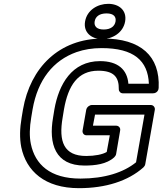

<svg xmlns="http://www.w3.org/2000/svg" viewBox="-20 -947 848 1002"><path d="M421 -83C476 -83 537 -90 576 -126C581 -131 585 -137 586 -143L607 -266C610 -281 598 -291 587 -291H465L476 -349H734L690 -100C625 -47 526 -15 400 -15C241 -15 163 -89 141 -196C133 -235 134 -281 143 -334L150 -376C177 -531 258 -632 379 -675C419 -689 463 -696 510 -696C679 -696 752 -630 757 -510H650C644 -584 595 -628 502 -628C355 -628 287 -507 264 -377L257 -334C233 -196 268 -83 421 -83ZM100 -376 93 -334C83 -276 82 -225 91 -179C117 -54 214 35 392 35C531 35 648 -2 728 -73C732 -77 737 -83 738 -90L788 -374C790 -385 782 -399 767 -399H459C448 -399 433 -389 430 -374L411 -266C409 -255 416 -241 431 -241H553L537 -154C516 -141 475 -133 430 -133C313 -133 285 -208 307 -334L314 -377C336 -501 386 -578 493 -578C575 -578 601 -544 600 -481C600 -470 609 -460 621 -460H778C800 -460 808 -478 808 -488C816 -654 715 -746 518 -746C288 -746 138 -594 100 -376ZM521 -793C484 -793 470 -811 474 -835C478 -860 498 -877 536 -877C574 -877 587 -859 583 -835C579 -811 559 -793 521 -793ZM512 -743C568 -743 623 -777 633 -835C643 -893 601 -927 545 -927C489 -927 434 -894 424 -835C414 -778 457 -743 512 -743Z"/></svg>

Font: Asimov
Style: WidOuIt
Weight: 500
Designer: Google
Version: Version 2.000980; 2014